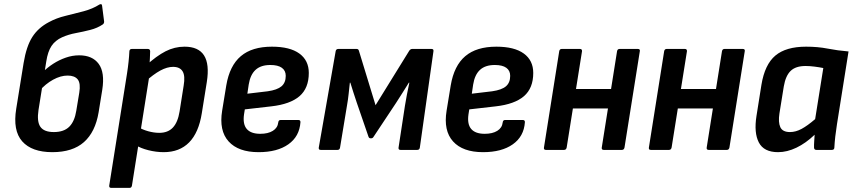

<svg xmlns="http://www.w3.org/2000/svg" viewBox="-20 -730 4165 935"><path d="M234.9 11Q134.9 11 88.2 -41.6Q41.6 -94.2 59.1 -200.9L95 -423.3Q108.4 -504.5 137.3 -549.8Q166.2 -595.1 218.5 -622.4Q254.5 -642.1 299 -652.8Q343.6 -663.5 387.3 -675.2Q431.1 -686.9 464.3 -708Q469.7 -710.7 473.1 -709.5Q476.5 -708.4 477.1 -702.3L487 -625.8Q487.7 -616.7 480.9 -611.3Q454.3 -593.2 419.6 -584.4Q384.8 -575.5 349.2 -568.9Q313.6 -562.3 282.5 -548.5Q249 -533.5 230.8 -506.1Q212.6 -478.6 205.3 -430.6L167.5 -194.4Q158.9 -137.9 176.7 -112.4Q194.5 -86.9 242.4 -86.9Q291 -86.9 317.2 -112.8Q343.3 -138.7 351.5 -190.7L366 -278.4Q373.5 -324.1 358.6 -343.1Q343.6 -362 309.3 -362Q275.1 -362 238.4 -341.8Q201.7 -321.6 171.9 -287.3L186.5 -377.4Q210.3 -400.8 239 -419.4Q267.7 -437.9 300 -449.2Q332.3 -460.6 365.6 -460.6Q430 -460.6 460.6 -419Q491.3 -377.3 478 -292.7L460.2 -182.9Q444.2 -87.1 388.9 -38Q333.6 11 234.9 11Z M777.2 11Q740.5 11 702.3 1.4Q664 -8.3 640.3 -23.9L651.9 -112Q674 -98.5 702 -90.8Q729.9 -83.1 756 -83.1Q797.7 -83.1 821.8 -108.7Q846 -134.3 854.5 -187.2L874.4 -313.1Q882.6 -360.7 869.3 -382.5Q856 -404.4 822.7 -404.4Q794.1 -404.4 760.8 -386.5Q727.6 -368.5 684.6 -330.1L689.4 -409.5Q741.7 -457.3 785.9 -480Q830.1 -502.7 878.7 -502.7Q946.5 -502.7 973.6 -460.2Q1000.8 -417.8 987.2 -330.9L962.7 -178.4Q947.7 -84 901 -36.5Q854.2 11 777.2 11ZM522.1 185Q510.5 185 511.9 173.9L598.5 -371.6Q603.3 -402.1 606.1 -429.4Q609 -456.8 610 -479.9Q610.7 -491.7 622.4 -491.7H699.4Q710.8 -491.7 711.2 -480.5Q710.9 -466.8 709.9 -444.7Q708.9 -422.7 706.9 -407.1L707.1 -359.9L622.5 173.9Q620.5 185 610.8 185Z M1239.3 11Q1140.4 11 1093.2 -41.4Q1046 -93.8 1061.8 -190.9L1082 -314.4Q1098.3 -410.4 1152.8 -456.5Q1207.2 -502.7 1304.3 -502.7Q1391.8 -502.7 1437.8 -469.3Q1483.8 -435.9 1483.8 -374.8Q1483.8 -300.6 1438.4 -261.5Q1393 -222.5 1301.3 -212.1L1172.2 -197.3L1168.3 -172.7Q1161.6 -125.2 1181.8 -101.8Q1202 -78.4 1247.4 -78.4Q1285.4 -78.4 1308.7 -92.9Q1332.1 -107.3 1335.1 -133.9Q1336.4 -145.7 1346.8 -145.7H1432.7Q1443.8 -145.7 1443.1 -134.6Q1438.3 -65.4 1384.2 -27.2Q1330.2 11 1239.3 11ZM1184.6 -273.7 1283.9 -285.5Q1330 -292.1 1350.8 -309.7Q1371.5 -327.4 1371.5 -360.6Q1371.5 -386.3 1352.5 -399.9Q1333.5 -413.5 1296.6 -413.5Q1250.2 -413.5 1224.5 -389.8Q1198.8 -366.1 1191.2 -318.4Z M1541.7 0Q1530.9 0 1532.3 -11.1L1614.6 -480.5Q1616.3 -491.7 1628.1 -491.7H1716.5Q1725.3 -491.7 1727.7 -483.2L1808.9 -217.6L1973.1 -483.2Q1979.1 -491.7 1987.6 -491.7H2081.3Q2092.5 -491.7 2090.8 -480.5L2024.5 -11.1Q2022.8 0 2012 0H1930.3Q1919.5 0 1920.8 -10.8L1952 -215.2Q1956 -241.5 1961.9 -271.1Q1967.8 -300.7 1973.5 -327.5H1971.1Q1955.8 -302.4 1939.3 -276.8Q1922.9 -251.1 1908.2 -228.1L1798.5 -62.8Q1795.1 -56.3 1785.6 -56.3Q1782.5 -56.3 1779.8 -57.5Q1777 -58.7 1775 -62.8L1717.2 -230.7Q1709.8 -253.3 1701.4 -278.7Q1693 -304.1 1686 -327.5H1683.7Q1680.7 -301.1 1677.8 -272.8Q1674.9 -244.6 1669.9 -216.8L1635.9 -11.1Q1634.2 0 1624 0Z M2332.3 11Q2233.4 11 2186.2 -41.4Q2139 -93.8 2154.8 -190.9L2175 -314.4Q2191.3 -410.4 2245.8 -456.5Q2300.2 -502.7 2397.3 -502.7Q2484.8 -502.7 2530.8 -469.3Q2576.8 -435.9 2576.8 -374.8Q2576.8 -300.6 2531.4 -261.5Q2486 -222.5 2394.3 -212.1L2265.2 -197.3L2261.3 -172.7Q2254.6 -125.2 2274.8 -101.8Q2295 -78.4 2340.4 -78.4Q2378.4 -78.4 2401.7 -92.9Q2425.1 -107.3 2428.1 -133.9Q2429.4 -145.7 2439.8 -145.7H2525.7Q2536.8 -145.7 2536.1 -134.6Q2531.3 -65.4 2477.2 -27.2Q2423.2 11 2332.3 11ZM2277.6 -273.7 2376.9 -285.5Q2423 -292.1 2443.8 -309.7Q2464.5 -327.4 2464.5 -360.6Q2464.5 -386.3 2445.5 -399.9Q2426.5 -413.5 2389.6 -413.5Q2343.2 -413.5 2317.5 -389.8Q2291.8 -366.1 2284.2 -318.4Z M2920.3 0Q2908.5 0 2910.5 -11.8L2984.9 -480.5Q2986.9 -491.7 2997.4 -491.7H3085.7Q3098.2 -491.7 3095.8 -480.5L3021.2 -11.8Q3018.8 0 3008.7 0ZM2638.4 0Q2627 0 2629 -11.8L2703.3 -480.5Q2705.3 -491.7 2715.8 -491.7H2804.2Q2815 -491.7 2814.3 -480.5L2739.6 -11.8Q2737.3 0 2726.8 0ZM2756.5 -201.7 2771.1 -296.5H2975.8L2961.5 -201.7Z M3431.3 0Q3419.5 0 3421.5 -11.8L3495.9 -480.5Q3497.9 -491.7 3508.4 -491.7H3596.7Q3609.2 -491.7 3606.8 -480.5L3532.2 -11.8Q3529.8 0 3519.7 0ZM3149.4 0Q3138 0 3140 -11.8L3214.3 -480.5Q3216.3 -491.7 3226.8 -491.7H3315.2Q3326 -491.7 3325.3 -480.5L3250.6 -11.8Q3248.3 0 3237.8 0ZM3267.5 -201.7 3282.1 -296.5H3486.8L3472.5 -201.7Z M3768.9 11Q3700 11 3675.4 -36.2Q3650.9 -83.3 3663.9 -165.3L3688 -317Q3704.3 -416.1 3755.9 -459.4Q3807.6 -502.7 3905.6 -502.7Q3962.8 -502.7 4010.5 -493.3Q4058.1 -484 4112.2 -479.4L4055.8 -124.6Q4050.8 -92.9 4047.6 -65Q4044.5 -37.1 4043.1 -11.1Q4042.7 0 4031 0H3955.3Q3944.9 0 3944.2 -11.1Q3943.8 -25.4 3945 -41.6Q3946.1 -57.9 3947.1 -73.8Q3903.9 -32.6 3858.4 -10.8Q3812.9 11 3768.9 11ZM3827 -86.9Q3855 -86.9 3883.5 -102.3Q3912.1 -117.7 3949.6 -149.9L3989.3 -398.7Q3969.3 -402.7 3946.5 -405.6Q3923.7 -408.6 3903.1 -408.6Q3854.9 -408.6 3830.4 -384.9Q3805.8 -361.2 3796.9 -309.2L3775.7 -177.5Q3769.1 -134.5 3780 -110.7Q3790.9 -86.9 3827 -86.9Z"/></svg>

Font: Sofia Sans Semi Condensed
Style: Italic
Weight: 400
Italic angle: -9°
Designer: Botio Nikoltchev, Ani Petrova
Foundry: lettersoup
Version: Version 4.101